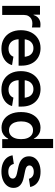

<svg xmlns="http://www.w3.org/2000/svg" viewBox="962 -1730 779 2744"><g transform="rotate(90 1352.0 -358.5)"><path d="M64 0V-540H189.9V-448.7H195.3Q210 -496.6 245.1 -521.7Q280.3 -546.9 327.6 -546.9Q338.9 -546.9 351.3 -545.9Q363.8 -544.9 373 -543.5V-424.8Q365.2 -427.2 347.4 -429.2Q329.6 -431.2 312.5 -431.2Q278.8 -431.2 252 -416.5Q225.1 -401.9 209.7 -375.2Q194.3 -348.6 194.3 -313V0Z M675.8 11.2Q594.2 11.2 535.2 -23.4Q476.1 -58.1 444.1 -120.6Q412.1 -183.1 412.1 -267.1Q412.1 -350.6 443.8 -413.6Q475.6 -476.6 533.2 -512.2Q590.8 -547.9 668 -547.9Q720.2 -547.9 765.6 -530.8Q811 -513.7 845.5 -479.5Q879.9 -445.3 899.4 -394Q918.9 -342.8 918.9 -273.4V-234.4H470.2V-321.8H854L793.5 -296.9Q793.5 -341.8 779.3 -375.5Q765.1 -409.2 737.3 -427.7Q709.5 -446.3 669.4 -446.3Q628.9 -446.3 600.3 -427.5Q571.8 -408.7 556.6 -376.5Q541.5 -344.2 541.5 -303.7V-244.1Q541.5 -194.8 558.3 -160.4Q575.2 -126 606 -108.2Q636.7 -90.3 677.7 -90.3Q705.6 -90.3 728.3 -98.4Q751 -106.4 766.8 -122.1Q782.7 -137.7 791 -160.2L911.1 -140.6Q898.4 -95.2 866.2 -61Q834 -26.9 785.6 -7.8Q737.3 11.2 675.8 11.2Z M1260.7 11.2Q1179.2 11.2 1120.1 -23.4Q1061 -58.1 1029.1 -120.6Q997.1 -183.1 997.1 -267.1Q997.1 -350.6 1028.8 -413.6Q1060.5 -476.6 1118.2 -512.2Q1175.8 -547.9 1252.9 -547.9Q1305.2 -547.9 1350.6 -530.8Q1396 -513.7 1430.4 -479.5Q1464.8 -445.3 1484.4 -394Q1503.9 -342.8 1503.9 -273.4V-234.4H1055.2V-321.8H1439L1378.4 -296.9Q1378.4 -341.8 1364.3 -375.5Q1350.1 -409.2 1322.3 -427.7Q1294.4 -446.3 1254.4 -446.3Q1213.9 -446.3 1185.3 -427.5Q1156.7 -408.7 1141.6 -376.5Q1126.5 -344.2 1126.5 -303.7V-244.1Q1126.5 -194.8 1143.3 -160.4Q1160.2 -126 1190.9 -108.2Q1221.7 -90.3 1262.7 -90.3Q1290.5 -90.3 1313.2 -98.4Q1335.9 -106.4 1351.8 -122.1Q1367.7 -137.7 1376 -160.2L1496.1 -140.6Q1483.4 -95.2 1451.2 -61Q1418.9 -26.9 1370.6 -7.8Q1322.3 11.2 1260.7 11.2Z M1806.2 9.8Q1741.7 9.8 1690.9 -23.2Q1640.1 -56.2 1611.1 -118.7Q1582 -181.2 1582 -269Q1582 -358.4 1611.8 -420.7Q1641.6 -482.9 1692.1 -515.1Q1742.7 -547.4 1805.7 -547.4Q1851.1 -547.4 1881.6 -532.7Q1912.1 -518.1 1931.6 -496.1Q1951.2 -474.1 1961.9 -452.6H1966.3V-727.5H2096.7V0H1968.8V-85H1961.9Q1951.2 -63 1931.4 -41Q1911.6 -19 1881.1 -4.6Q1850.6 9.8 1806.2 9.8ZM1841.8 -97.2Q1882.3 -97.2 1910.9 -118.9Q1939.5 -140.6 1954.3 -179.4Q1969.2 -218.3 1969.2 -269.5Q1969.2 -321.8 1954.3 -359.9Q1939.5 -397.9 1911.1 -419.2Q1882.8 -440.4 1841.8 -440.4Q1801.3 -440.4 1772.9 -418.7Q1744.6 -397 1730 -358.6Q1715.3 -320.3 1715.3 -269.5Q1715.3 -219.2 1730 -180.2Q1744.6 -141.1 1773.2 -119.1Q1801.8 -97.2 1841.8 -97.2Z M2432.6 11.2Q2369.1 11.2 2319.8 -7.3Q2270.5 -25.9 2239.5 -61.5Q2208.5 -97.2 2200.2 -147.9L2323.2 -166Q2333 -126.5 2360.8 -106.9Q2388.7 -87.4 2434.6 -87.4Q2480 -87.4 2506.3 -105.2Q2532.7 -123 2532.7 -149.9Q2532.7 -173.3 2514.6 -188Q2496.6 -202.6 2460.4 -210.4L2368.2 -230Q2291 -246.1 2252.7 -284.2Q2214.4 -322.3 2214.4 -382.3Q2214.4 -432.6 2241.9 -469.7Q2269.5 -506.8 2319.1 -527.3Q2368.7 -547.9 2434.1 -547.9Q2497.1 -547.9 2542.7 -529.5Q2588.4 -511.2 2616.2 -478Q2644 -444.8 2652.8 -399.9L2535.6 -381.8Q2527.8 -411.1 2503.4 -431.2Q2479 -451.2 2436 -451.2Q2396.5 -451.2 2370.8 -433.8Q2345.2 -416.5 2345.2 -389.6Q2345.2 -366.7 2362.5 -351.6Q2379.9 -336.4 2418.9 -328.1L2513.2 -308.6Q2590.8 -292.5 2628.4 -256.3Q2666 -220.2 2666 -162.1Q2666 -110.4 2636.2 -71.3Q2606.4 -32.2 2553.7 -10.5Q2501 11.2 2432.6 11.2Z"/></g></svg>

Font: V-Inter
Style: SemiBold-600
Weight: 600
Designer: Rasmus Andersson
Foundry: rsms
Version: Version 4.000;git-4146feb